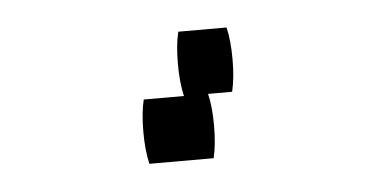

<svg xmlns="http://www.w3.org/2000/svg" viewBox="-28 -39 456 238"><g transform="rotate(-5 200.0 80.0)"><path d="M260 80H230Q234 96 234 120Q234 143 230 160H150Q146 143 146 120Q146 96 150 80H200Q196 63 196 40Q196 16 200 0H260Q264 16 264 40Q264 63 260 80Z"/></g></svg>

Font: VT323
Style: Regular
Weight: 400
Monospace: yes
Designer: Peter Hull
Version: Version 2.000